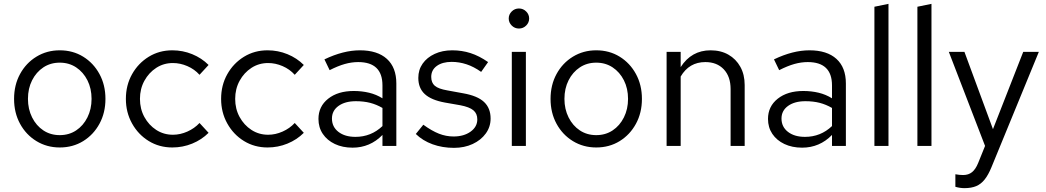

<svg xmlns="http://www.w3.org/2000/svg" viewBox="-20 -757 5425 996"><path d="M290 8Q223 8 169 -25Q115 -58 84 -115Q53 -172 53 -244Q53 -316 84 -373Q115 -430 169 -463Q223 -496 290 -496Q358 -496 411.5 -463Q465 -430 496 -373Q527 -316 527 -244Q527 -172 496 -115Q465 -58 411.5 -25Q358 8 290 8ZM290 -56Q338 -56 375 -80.5Q412 -105 433.5 -148Q455 -191 455 -244Q455 -298 433.5 -340.5Q412 -383 375 -407.5Q338 -432 290 -432Q242 -432 205 -407.5Q168 -383 146.5 -340.5Q125 -298 125 -244Q125 -191 146.5 -148Q168 -105 205 -80.5Q242 -56 290 -56Z M874 8Q806 8 751.5 -25.5Q697 -59 665 -116.5Q633 -174 633 -244Q633 -315 665 -372Q697 -429 751.5 -462.5Q806 -496 874 -496Q928 -496 977 -476Q1026 -456 1062 -420L1015 -369Q989 -398 952 -414Q915 -430 877 -430Q829 -430 790.5 -405Q752 -380 729 -338Q706 -296 706 -244Q706 -192 729 -150Q752 -108 790.5 -83Q829 -58 877 -58Q915 -58 952 -74.5Q989 -91 1015 -119L1062 -68Q1026 -32 977 -12Q928 8 874 8Z M1368 8Q1300 8 1245.5 -25.5Q1191 -59 1159 -116.5Q1127 -174 1127 -244Q1127 -315 1159 -372Q1191 -429 1245.5 -462.5Q1300 -496 1368 -496Q1422 -496 1471 -476Q1520 -456 1556 -420L1509 -369Q1483 -398 1446 -414Q1409 -430 1371 -430Q1323 -430 1284.5 -405Q1246 -380 1223 -338Q1200 -296 1200 -244Q1200 -192 1223 -150Q1246 -108 1284.5 -83Q1323 -58 1371 -58Q1409 -58 1446 -74.5Q1483 -91 1509 -119L1556 -68Q1520 -32 1471 -12Q1422 8 1368 8Z M1809 9Q1757 9 1717 -10Q1677 -29 1654.5 -62.5Q1632 -96 1632 -140Q1632 -205 1682.5 -245Q1733 -285 1815 -285Q1857 -285 1894.5 -276Q1932 -267 1964 -247V-314Q1964 -435 1838 -435Q1804 -435 1768.5 -425Q1733 -415 1690 -393L1663 -449Q1761 -496 1847 -496Q1938 -496 1987 -451.5Q2036 -407 2036 -324V0H1964V-57Q1932 -24 1893 -7.5Q1854 9 1809 9ZM1702 -142Q1702 -99 1735.5 -73Q1769 -47 1824 -47Q1905 -47 1964 -103V-197Q1933 -215 1900 -223.5Q1867 -232 1826 -232Q1770 -232 1736 -207.5Q1702 -183 1702 -142Z M2335 10Q2275 10 2224 -8.5Q2173 -27 2137 -62L2176 -110Q2220 -78 2257 -63.5Q2294 -49 2333 -49Q2386 -49 2421 -74Q2456 -99 2456 -138Q2456 -168 2435.5 -185Q2415 -202 2368 -211L2288 -225Q2217 -238 2183.5 -269Q2150 -300 2150 -353Q2150 -395 2172.5 -427Q2195 -459 2235 -477.5Q2275 -496 2326 -496Q2376 -496 2421 -481.5Q2466 -467 2512 -435L2476 -384Q2438 -411 2400 -423.5Q2362 -436 2323 -436Q2275 -436 2246 -415Q2217 -394 2217 -358Q2217 -328 2235.5 -312Q2254 -296 2301 -288L2383 -273Q2457 -260 2491 -228Q2525 -196 2525 -142Q2525 -99 2500 -64.5Q2475 -30 2432 -10Q2389 10 2335 10Z M2635 0V-488H2708V0ZM2672 -609Q2650 -609 2634.5 -624.5Q2619 -640 2619 -661Q2619 -682 2634.5 -697.5Q2650 -713 2672 -713Q2694 -713 2709.5 -697.5Q2725 -682 2725 -661Q2725 -640 2709.5 -624.5Q2694 -609 2672 -609Z M3073 8Q3006 8 2952 -25Q2898 -58 2867 -115Q2836 -172 2836 -244Q2836 -316 2867 -373Q2898 -430 2952 -463Q3006 -496 3073 -496Q3141 -496 3194.5 -463Q3248 -430 3279 -373Q3310 -316 3310 -244Q3310 -172 3279 -115Q3248 -58 3194.5 -25Q3141 8 3073 8ZM3073 -56Q3121 -56 3158 -80.5Q3195 -105 3216.5 -148Q3238 -191 3238 -244Q3238 -298 3216.5 -340.5Q3195 -383 3158 -407.5Q3121 -432 3073 -432Q3025 -432 2988 -407.5Q2951 -383 2929.5 -340.5Q2908 -298 2908 -244Q2908 -191 2929.5 -148Q2951 -105 2988 -80.5Q3025 -56 3073 -56Z M3438 0V-488H3511V-409Q3567 -496 3666 -496Q3719 -496 3758.5 -473.5Q3798 -451 3820.5 -410.5Q3843 -370 3843 -316V0H3770V-295Q3770 -360 3734.5 -397.5Q3699 -435 3639 -435Q3555 -435 3511 -360V0Z M4141 9Q4089 9 4049 -10Q4009 -29 3986.5 -62.5Q3964 -96 3964 -140Q3964 -205 4014.5 -245Q4065 -285 4147 -285Q4189 -285 4226.5 -276Q4264 -267 4296 -247V-314Q4296 -435 4170 -435Q4136 -435 4100.5 -425Q4065 -415 4022 -393L3995 -449Q4093 -496 4179 -496Q4270 -496 4319 -451.5Q4368 -407 4368 -324V0H4296V-57Q4264 -24 4225 -7.5Q4186 9 4141 9ZM4034 -142Q4034 -99 4067.5 -73Q4101 -47 4156 -47Q4237 -47 4296 -103V-197Q4265 -215 4232 -223.5Q4199 -232 4158 -232Q4102 -232 4068 -207.5Q4034 -183 4034 -142Z M4516 0V-722L4589 -737V0Z M4739 0V-722L4812 -737V0Z M4983 219Q4960 219 4936 212V147Q4946 149 4957 150Q4968 151 4976 151Q5004 151 5022.5 136Q5041 121 5054 89L5090 0L4902 -488H4983L5131 -87L5288 -488H5369L5123 111Q5107 150 5088 174Q5069 198 5044 208.5Q5019 219 4983 219Z"/></svg>

Font: Red Hat Text VF
Style: Regular
Weight: 400
Designer: Pentagram, MCKL
Foundry: Pentagram, MCKL
Version: Version 1.023